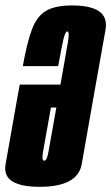

<svg xmlns="http://www.w3.org/2000/svg" viewBox="-50 -700 420 724"><path d="M99.5 4.5Q-1.5 4.5 -24 -37.5Q-33.5 -55 -29 -80.5Q-14 -166 16 -335Q20.5 -359.5 24.5 -381H178Q200 -505.5 206 -540.5Q212.5 -578 205.5 -581Q204.5 -581.5 204 -581.5Q196 -581.5 189 -551.2Q182 -521 169.5 -450.5H36Q51.5 -538 70 -588Q88.5 -638 123 -658.8Q157.5 -679.5 221.5 -679.5Q318 -679.5 341.5 -638Q353 -618 348 -588.5Q332 -498 303.5 -338.5Q273.5 -167 258.2 -81.2Q243 4.5 99.5 4.5ZM162.5 -294.5H142Q118.5 -162.5 112.5 -129Q107 -98 114.5 -94.5Q115.5 -94 117 -94Q127 -94 133 -129Q138.5 -159.5 162.5 -294.5Z"/></svg>

Font: Anybody UltraCondensed Regular
Style: Bold Italic
Weight: 700
Width: 1
Italic angle: -10°
Designer: Tyler Finck
Foundry: Etcetera Type Company
Version: Version 1.010; ttfautohint (v1.8.3) -l 8 -r 50 -G 200 -x 14 